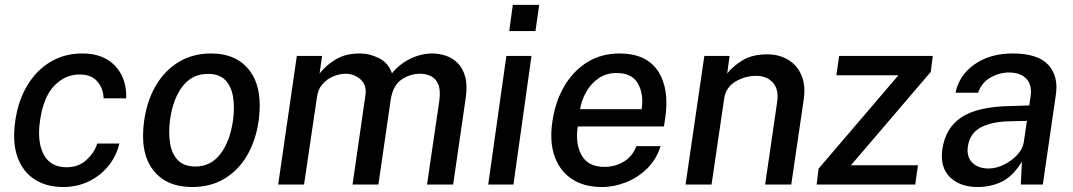

<svg xmlns="http://www.w3.org/2000/svg" viewBox="-20 -742 4316 772"><path d="M233.5 10Q166.5 10 118.8 -21Q71 -52 50 -111.5Q29 -171 41.5 -256.5Q53 -337 89.5 -398Q126 -459 182.5 -493Q239 -527 311.5 -527Q396 -527 443 -477Q490 -427 487.5 -346.5H396.5Q396 -384.5 372.2 -413.5Q348.5 -442.5 300 -442.5Q241.5 -442.5 198 -397Q154.5 -351.5 141 -257.5Q128.5 -171.5 155.8 -120.5Q183 -69.5 248 -69.5Q296 -69.5 328.2 -99.5Q360.5 -129.5 371 -165H460Q447.5 -113 414.8 -73.5Q382 -34 335.5 -12Q289 10 233.5 10Z M752.5 10Q648 10 595 -59.2Q542 -128.5 559.5 -256Q571 -337.5 606.8 -398.2Q642.5 -459 699 -493Q755.5 -527 828.5 -527Q933 -527 985.2 -456Q1037.5 -385 1020 -256Q1008.5 -177.5 973.8 -117.5Q939 -57.5 883 -23.8Q827 10 752.5 10ZM766 -72.5Q828 -72.5 866.8 -123.8Q905.5 -175 917 -259Q924 -310.5 917 -352.8Q910 -395 885.8 -420Q861.5 -445 816.5 -445Q752.5 -445 713.8 -394.5Q675 -344 663.5 -259Q657 -208.5 663.8 -166Q670.5 -123.5 695 -98Q719.5 -72.5 766 -72.5Z M1098.5 0 1173.5 -517H1275L1265 -446.5Q1290.5 -479.5 1330 -503.2Q1369.5 -527 1427 -527Q1466.5 -527 1504.5 -507.8Q1542.5 -488.5 1556 -447Q1586 -484.5 1629.8 -505.8Q1673.5 -527 1718.5 -527Q1745 -527 1771.8 -518.2Q1798.5 -509.5 1819.5 -489.2Q1840.5 -469 1850.2 -434.2Q1860 -399.5 1852.5 -347.5L1802 0H1697L1746.5 -337.5Q1752 -379.5 1742.2 -402.8Q1732.5 -426 1712.8 -435.8Q1693 -445.5 1669 -445.5Q1627.5 -445.5 1593.2 -421.2Q1559 -397 1550.5 -338L1501.5 0H1397.5L1449.5 -360.5Q1453.5 -388.5 1442 -407.5Q1430.5 -426.5 1410.5 -436Q1390.5 -445.5 1369.5 -445.5Q1346.5 -445.5 1321.5 -435.5Q1296.5 -425.5 1277.8 -405Q1259 -384.5 1254.5 -351.5L1202.5 0Z M2027.5 -617 2042 -722.5H2148L2133 -617ZM1943 0 2016 -517H2117L2044.5 0Z M2400 10Q2329 10 2280.2 -21.8Q2231.5 -53.5 2210.2 -112.5Q2189 -171.5 2201 -253Q2212.5 -333.5 2248.8 -395.2Q2285 -457 2341.5 -492Q2398 -527 2471.5 -527Q2578.5 -527 2625.2 -456.8Q2672 -386.5 2655 -269L2649.5 -233.5H2303Q2292.5 -164 2318.8 -117.5Q2345 -71 2410 -71Q2453.5 -71 2488.2 -92Q2523 -113 2539 -154.5H2636Q2619.5 -101 2582.2 -64.5Q2545 -28 2497 -9Q2449 10 2400 10ZM2312.5 -303H2560Q2569 -364 2545 -406.2Q2521 -448.5 2459 -448.5Q2417.5 -448.5 2386.5 -427Q2355.5 -405.5 2336.8 -372Q2318 -338.5 2312.5 -303Z M2736.5 0 2812 -517H2913.5L2904 -446.5Q2929 -478 2967.8 -500.8Q3006.5 -523.5 3065.5 -523.5Q3112 -523.5 3148.2 -502.2Q3184.5 -481 3202.2 -440.2Q3220 -399.5 3211.5 -341L3161.5 0H3056.5L3104.5 -330Q3112.5 -381.5 3088.2 -409.2Q3064 -437 3021 -437Q2975.5 -437 2936.8 -413.8Q2898 -390.5 2891.5 -344L2841 0Z M3263.5 0 3271.5 -64 3592.5 -439.5H3343L3354 -517H3730.5L3722.5 -453L3401.5 -77.5H3671L3660 0Z M3911.5 10Q3839.5 10 3799.2 -30Q3759 -70 3769 -142Q3781.5 -228 3846 -270.5Q3910.5 -313 4039 -315.5L4118.5 -318L4124 -355.5Q4130.5 -401.5 4106.2 -426.2Q4082 -451 4035 -450.5Q3997.5 -450 3962.5 -430.2Q3927.5 -410.5 3912.5 -369H3822Q3836.5 -440 3898.8 -483.5Q3961 -527 4051.5 -527Q4152 -527 4194.2 -482Q4236.5 -437 4225.5 -361.5L4173 0H4084.5L4089 -92Q4052.5 -33 4008 -11.5Q3963.5 10 3911.5 10ZM3955 -64.5Q3985.5 -64.5 4016.5 -79.8Q4047.5 -95 4070 -119.2Q4092.5 -143.5 4096.5 -170.5L4109 -256L4044 -254.5Q3969.5 -253.5 3924.5 -230.2Q3879.5 -207 3871.5 -152.5Q3866 -111 3889.8 -87.8Q3913.5 -64.5 3955 -64.5Z"/></svg>

Font: Public Sans Medium
Style: Italic
Weight: 500
Italic angle: -8°
Designer: The Public Sans project authors (U.S. Web Design System). Libre Franklin designed by Pablo Impallari and Rodrigo Fuenzal
Version: Version 1.007; ttfautohint (v1.8.1) -l 8 -r 50 -G 200 -x 14 